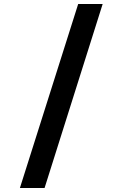

<svg xmlns="http://www.w3.org/2000/svg" viewBox="-20 -802 616 965"><path d="M204 143H80L373 -782H496Z"/></svg>

Font: FFF_Oezguer-Guendem
Style: Bold
Weight: 700
Designer: bBox Type GmbH
Foundry: bBox Type GmbH
Version: Version 1.004